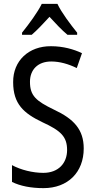

<svg xmlns="http://www.w3.org/2000/svg" viewBox="-20 -963 494 993"><path d="M277 -943H196C175 -900 131 -840 94 -794V-783H144C171 -806 204 -841 236 -876C268 -841 299 -808 329 -783H379V-794C345 -836 298 -898 277 -943ZM413 -195C413 -293 362 -348 259 -396C166 -441 135 -468 135 -540C135 -602 175 -645 245 -645C289 -645 334 -632 377 -611L404 -688C362 -708 307 -724 244 -724C129 -725 47 -649 48 -538C48 -425 103 -377 199 -331C295 -287 327 -256 327 -187C327 -120 283 -69 204 -69C150 -69 88 -84 42 -109V-22C85 -1 140 10 205 10C331 10 413 -72 413 -195Z"/></svg>

Font: Noto Sans Condensed
Style: Regular
Weight: 400
Width: 3
Designer: Monotype Design Team
Foundry: Monotype Imaging Inc.
Version: Version 2.013